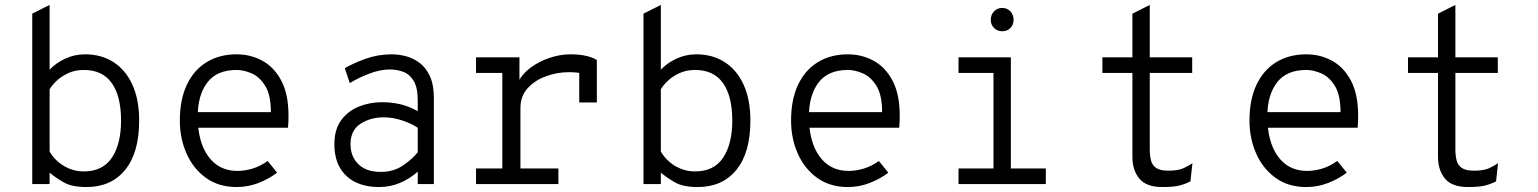

<svg xmlns="http://www.w3.org/2000/svg" viewBox="-20 -742 6200 774"><path d="M329 12Q270 12 237.5 -6.5Q205 -25 180 -46V0H110V-687L180 -722V-461Q205 -488 242.8 -505.5Q280.5 -523 323 -523Q389 -523 438 -491.2Q487 -459.5 514 -399.8Q541 -340 541 -256Q541 -126.5 484.5 -57.2Q428 12 329 12ZM318 -51Q394 -51 431 -106.2Q468 -161.5 468 -256Q468 -354.5 430.5 -407.2Q393 -460 318 -460Q283 -460 255.2 -447.2Q227.5 -434.5 208.5 -416.5Q189.5 -398.5 180 -382V-131Q201 -95 237.8 -73Q274.5 -51 318 -51Z M934 12Q861.5 12 810.2 -25Q759 -62 732 -123Q705 -184 705 -256Q705 -341 733.5 -400.8Q762 -460.5 813.5 -491.8Q865 -523 934 -523Q990.5 -523 1038 -497Q1085.5 -471 1114.2 -416.5Q1143 -362 1143 -276Q1143 -268 1142.8 -255.8Q1142.5 -243.5 1141 -227H761V-290H1072Q1072 -358.5 1049.5 -395.2Q1027 -432 994.8 -446Q962.5 -460 934 -460Q854 -460 815.5 -409Q777 -358 777 -273Q777 -170.5 819.5 -111.8Q862 -53 937 -53Q966.5 -53 997.5 -62.2Q1028.5 -71.5 1059 -93L1097 -46Q1065.5 -21.5 1023 -4.8Q980.5 12 934 12Z M1508 12Q1454.5 12 1414 -7.2Q1373.5 -26.5 1350.8 -65Q1328 -103.5 1328 -161Q1328 -220 1355.2 -257.2Q1382.5 -294.5 1426.2 -312.2Q1470 -330 1520 -330Q1557 -330 1591.8 -322.2Q1626.5 -314.5 1664 -294V-337Q1664 -388.5 1648 -415.5Q1632 -442.5 1606.2 -452.2Q1580.5 -462 1552 -462Q1511.5 -462 1466.2 -444.2Q1421 -426.5 1390 -407L1370 -467Q1402.5 -486.5 1453 -504.8Q1503.5 -523 1559 -523Q1586.5 -523 1616 -515.5Q1645.5 -508 1671.2 -488.8Q1697 -469.5 1713 -435Q1729 -400.5 1729 -346V0H1664V-50Q1633.5 -22.5 1593.8 -5.2Q1554 12 1508 12ZM1515 -49Q1566 -49 1603.5 -74.2Q1641 -99.5 1664 -128V-227Q1639.5 -243.5 1602 -256.2Q1564.5 -269 1527 -269Q1473 -269 1433 -242.8Q1393 -216.5 1393 -161Q1393 -111 1424.8 -80Q1456.5 -49 1515 -49Z M1899 0V-63H2005V-448H1899V-511H2074V-396L2068 -410Q2086 -445.5 2121 -470.8Q2156 -496 2197.8 -509.5Q2239.5 -523 2278 -523Q2317 -523 2344 -516.5Q2371 -510 2386 -500V-329H2315V-479L2332 -444Q2320 -448 2305.5 -449.5Q2291 -451 2273 -451Q2226.5 -451 2181.5 -434.8Q2136.5 -418.5 2107.2 -386.5Q2078 -354.5 2078 -307V-63H2231V0Z M2793 12Q2734 12 2701.5 -6.5Q2669 -25 2644 -46V0H2574V-687L2644 -722V-461Q2669 -488 2706.8 -505.5Q2744.5 -523 2787 -523Q2853 -523 2902 -491.2Q2951 -459.5 2978 -399.8Q3005 -340 3005 -256Q3005 -126.5 2948.5 -57.2Q2892 12 2793 12ZM2782 -51Q2858 -51 2895 -106.2Q2932 -161.5 2932 -256Q2932 -354.5 2894.5 -407.2Q2857 -460 2782 -460Q2747 -460 2719.2 -447.2Q2691.5 -434.5 2672.5 -416.5Q2653.5 -398.5 2644 -382V-131Q2665 -95 2701.8 -73Q2738.5 -51 2782 -51Z M3398 12Q3325.5 12 3274.2 -25Q3223 -62 3196 -123Q3169 -184 3169 -256Q3169 -341 3197.5 -400.8Q3226 -460.5 3277.5 -491.8Q3329 -523 3398 -523Q3454.5 -523 3502 -497Q3549.5 -471 3578.2 -416.5Q3607 -362 3607 -276Q3607 -268 3606.8 -255.8Q3606.5 -243.5 3605 -227H3225V-290H3536Q3536 -358.5 3513.5 -395.2Q3491 -432 3458.8 -446Q3426.5 -460 3398 -460Q3318 -460 3279.5 -409Q3241 -358 3241 -273Q3241 -170.5 3283.5 -111.8Q3326 -53 3401 -53Q3430.5 -53 3461.5 -62.2Q3492.5 -71.5 3523 -93L3561 -46Q3529.5 -21.5 3487 -4.8Q3444.5 12 3398 12Z M3985 -20V-511H4055V-20ZM3844 0V-63H4196V0ZM3844 -448V-511H4020V-448ZM4020 -616Q4000.5 -616 3987.2 -629.2Q3974 -642.5 3974 -662Q3974 -682.5 3987.2 -696.2Q4000.5 -710 4020 -710Q4040.5 -710 4053.2 -696.2Q4066 -682.5 4066 -662Q4066 -642.5 4053.2 -629.2Q4040.5 -616 4020 -616Z M4666 12Q4601 12 4573 -22Q4545 -56 4545 -110V-448H4424V-511H4545V-687L4615 -722V-511H4786V-448H4615V-140Q4615 -115.5 4619.8 -96Q4624.5 -76.5 4640.5 -65.2Q4656.5 -54 4690 -54Q4730 -54 4751.5 -64.2Q4773 -74.5 4787 -84L4779 -11Q4759.5 -0.5 4735 5.8Q4710.5 12 4666 12Z M5246 12Q5173.5 12 5122.2 -25Q5071 -62 5044 -123Q5017 -184 5017 -256Q5017 -341 5045.5 -400.8Q5074 -460.5 5125.5 -491.8Q5177 -523 5246 -523Q5302.5 -523 5350 -497Q5397.5 -471 5426.2 -416.5Q5455 -362 5455 -276Q5455 -268 5454.8 -255.8Q5454.5 -243.5 5453 -227H5073V-290H5384Q5384 -358.5 5361.5 -395.2Q5339 -432 5306.8 -446Q5274.5 -460 5246 -460Q5166 -460 5127.5 -409Q5089 -358 5089 -273Q5089 -170.5 5131.5 -111.8Q5174 -53 5249 -53Q5278.5 -53 5309.5 -62.2Q5340.5 -71.5 5371 -93L5409 -46Q5377.5 -21.5 5335 -4.8Q5292.5 12 5246 12Z M5898 12Q5833 12 5805 -22Q5777 -56 5777 -110V-448H5656V-511H5777V-687L5847 -722V-511H6018V-448H5847V-140Q5847 -115.5 5851.8 -96Q5856.5 -76.5 5872.5 -65.2Q5888.5 -54 5922 -54Q5962 -54 5983.5 -64.2Q6005 -74.5 6019 -84L6011 -11Q5991.5 -0.5 5967 5.8Q5942.5 12 5898 12Z"/></svg>

Font: Overpass Mono Light
Style: Regular
Weight: 300
Monospace: yes
Designer: Delve Withrington, Dave Bailey
Foundry: Delve Fonts LLC
Version: Version 4.000